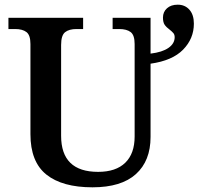

<svg xmlns="http://www.w3.org/2000/svg" viewBox="-20 -790 858 820"><path d="M110 -217V-602Q110 -640 93 -653Q76 -666 45 -666H16V-714H335V-666H307Q275 -666 258 -652.5Q241 -639 241 -598V-210Q241 -56 399 -56Q475 -56 515 -95Q555 -134 555 -207V-602Q555 -640 538 -653Q521 -666 489 -666H461V-714H623V-561Q673 -567 699.5 -585.5Q726 -604 726 -631Q726 -642 720.5 -648.5Q715 -655 705 -663Q690 -674 683 -684.5Q676 -695 676 -715Q676 -739 693 -754.5Q710 -770 739 -770Q770 -770 789 -748.5Q808 -727 808 -689Q808 -625 762 -578Q716 -531 623 -518V-205Q623 -103 560.5 -46.5Q498 10 375 10Q246 10 178 -44.5Q110 -99 110 -217Z"/></svg>

Font: Noto Serif SemiBold
Style: Regular
Weight: 600
Designer: Monotype Design Team
Foundry: Monotype Imaging Inc.
Version: Version 1.001